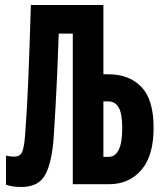

<svg xmlns="http://www.w3.org/2000/svg" viewBox="-20 -734 640 765"><path d="M65 11Q43 11 29.5 8.5Q16 6 4 2V-114Q12 -112 19.5 -111Q27 -110 36 -110Q60 -110 68 -128Q76 -146 80 -195Q88 -300 93 -423.5Q98 -547 103 -714H392V-438H412Q495 -438 543.5 -387.5Q592 -337 592 -225Q592 -113 543 -56.5Q494 0 414 0H270V-600H214Q211 -512 208 -443Q205 -374 201.5 -312.5Q198 -251 194 -188Q187 -87 160.5 -38Q134 11 65 11ZM392 -109H412Q467 -109 467 -223Q467 -281 453 -305.5Q439 -330 412 -330H392Z"/></svg>

Font: Noto Sans Mono ExtraBold
Style: Regular
Weight: 800
Designer: Monotype Design Team
Foundry: Monotype Imaging Inc.
Version: Version 2.014